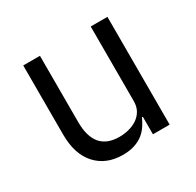

<svg xmlns="http://www.w3.org/2000/svg" viewBox="-121 -650 811 796"><g transform="rotate(-30 284.0 -252.0)"><path d="M403 -84H399Q391 -66 379.5 -48.5Q368 -31 351 -17.5Q334 -4 310 4Q286 12 254 12Q174 12 127 -39.5Q80 -91 80 -185V-516H160V-199Q160 -60 278 -60Q302 -60 324.5 -66Q347 -72 364.5 -84Q382 -96 392.5 -114.5Q403 -133 403 -159V-516H483V0H403Z"/></g></svg>

Font: IBM Plex Sans Devanagari
Style: Regular
Weight: 400
Designer: Mike Abbink, Paul van der Laan, Pieter van Rosmalen, Erin McLaughlin
Foundry: Bold Monday
Version: Version 1.1